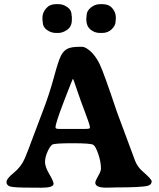

<svg xmlns="http://www.w3.org/2000/svg" viewBox="-20 -883 751 908"><path d="M258.3 -273.4H383.8Q405.3 -273.4 405.3 -278.3V-280.8Q405.3 -292 383.3 -349.1Q361.3 -406.2 343.8 -458.7Q326.2 -511.2 325 -511.2Q323.7 -511.2 283.2 -406Q242.7 -300.8 242.7 -282.2V-279.8Q242.7 -273.4 258.3 -273.4ZM254.9 -727.1H245.6Q222.2 -727.1 202.1 -741.2Q182.1 -755.4 182.1 -778.8L180.7 -790V-799.3Q180.7 -823.2 198 -843.3Q215.3 -863.3 243.7 -863.3H257.8Q278.8 -863.3 298.8 -849.1Q318.8 -835 318.8 -809.1L319.8 -804.7V-788.6Q319.8 -757.8 298.3 -742.4Q276.9 -727.1 254.9 -727.1ZM388.7 -799.3 389.6 -810.5Q389.6 -830.6 409.2 -846.9Q428.7 -863.3 453.6 -863.3H465.3Q494.6 -863.3 511.2 -844Q527.8 -824.7 527.8 -800.3V-793L527.3 -791L526.4 -779.8Q526.4 -762.7 508.5 -744.9Q490.7 -727.1 462.4 -727.1H453.1Q426.8 -727.1 407.5 -743.7Q388.2 -760.3 388.2 -790V-797.4ZM354 -661.6H368.7Q384.3 -661.6 408.2 -640.1Q432.1 -618.7 451.2 -580.1Q470.2 -541.5 532.7 -354.5Q607.9 -150.4 619.1 -122.1Q630.4 -93.8 652.8 -74.2Q697.3 -35.2 697.3 -25.9Q697.3 -9.3 678.7 -4.4Q649.4 3.4 526.4 3.4L511.7 3.9Q497.1 4.4 481.9 4.4Q430.7 4.4 430.7 -19Q430.7 -27.8 444.1 -50.5Q457.5 -73.2 457.5 -85.4Q457.5 -116.7 445.1 -153.6Q432.6 -190.4 421.4 -198Q410.2 -205.6 323.7 -205.6Q237.3 -205.6 227.1 -199Q216.8 -192.4 204.8 -165.8Q192.9 -139.2 192.9 -116.7Q192.9 -94.2 213.1 -59.8Q233.4 -25.4 233.4 -13.7Q233.4 4.9 172.9 4.9L157.7 4.4H127.4Q47.9 4.4 29.3 -0.7Q10.7 -5.9 10.7 -22Q10.7 -38.1 45.7 -66.4Q80.6 -94.7 97.2 -134Q113.8 -173.3 131.1 -221.2Q148.4 -269 180.9 -353.3Q213.4 -437.5 234.4 -515.6Q255.4 -593.8 267.8 -618.7Q280.3 -643.6 299.3 -652.6Q318.4 -661.6 354 -661.6Z"/></svg>

Font: Averia Serif Libre
Style: Bold
Weight: 700
Version: Version 1.002